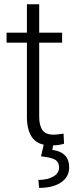

<svg xmlns="http://www.w3.org/2000/svg" viewBox="-20 -684 361 916"><path d="M167 -663.6V-528.3H276.4V-480.5H167V-128.4Q167 -84.5 182.9 -63Q198.7 -41.5 235.8 -41.5Q250.5 -41.5 283.2 -46.4L285.6 1.5Q262.7 9.8 223.1 9.8Q163.1 9.8 135.7 -25.1Q108.4 -60.1 108.4 -127.9V-480.5H11.2V-528.3H108.4V-663.6ZM235.4 0 229.5 31.2Q310.1 41.5 310.1 114.7Q310.1 159.7 271.5 186Q232.9 212.4 166.5 212.4L163.1 174.3Q206.5 174.3 234.1 158.4Q261.7 142.6 261.7 115.7Q261.7 87.4 240.5 76.7Q219.2 65.9 175.8 62L189.9 0Z"/></svg>

Font: RobotoInd Light
Style: Regular
Weight: 300
Designer: Google
Version: Version 2.001151; 2014